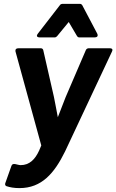

<svg xmlns="http://www.w3.org/2000/svg" viewBox="-20 -752 597 986"><path d="M39 99 7 189C5 195 7 202 13 204C31 210 52 214 80 214C194 214 259 138 314 26L555 -487C564 -505 545 -504 545 -504H434C429 -504 423 -500 421 -495L317 -253C304 -219 291 -186 277 -150C270 -185 264 -221 257 -254L202 -495C201 -499 197 -504 191 -504H74C54 -504 60 -486 60 -486L192 -5L181 21C160 67 131 96 86 96C69 96 46 81 39 99ZM175 -580C159 -560 183 -560 183 -560H262C266 -560 270 -563 273 -566L333 -639L376 -566C378 -563 382 -560 386 -560H466C490 -560 479 -580 479 -580L402 -726C400 -729 396 -732 392 -732H299C295 -732 291 -730 288 -726Z"/></svg>

Font: Falling Sky
Style: BdObl
Weight: 700
Designer: Paul D. Hunt
Foundry: Adobe Systems Incorporated
Version: Version 1.02